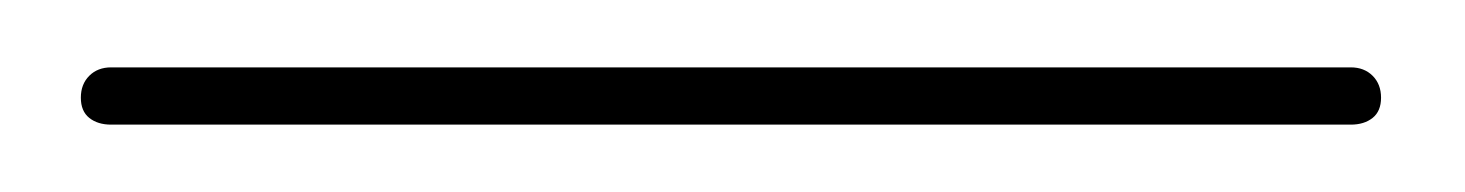

<svg xmlns="http://www.w3.org/2000/svg" viewBox="-20 -10 435 57"><path d="M381 10Q385 10 387.5 12.5Q390 15 390 19Q390 23 387.5 25Q385 27 381 27H13Q9 27 6.5 25Q4 23 4 19Q4 15 6.5 12.5Q9 10 13 10Z"/></svg>

Font: Libertine-Super Thin
Style: Regular
Weight: 100
Designer: Bastien Sozeau
Foundry: NBR — Bastien Sozeau
Version: Version 2.003;gftools[0.9.33]